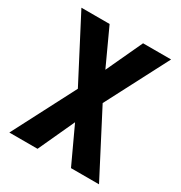

<svg xmlns="http://www.w3.org/2000/svg" viewBox="-172 -857 921 979"><g transform="rotate(30 288.0 -367.5)"><path d="M24 0H190L288 -213L387 0H552L361 -368L552 -735H387L288 -522L190 -735H24L215 -368Z"/></g></svg>

Font: Iosevka Sparkle Heavy
Style: Regular
Weight: 900
Designer: Belleve Invis
Foundry: Belleve Invis
Version: Version 4.5.0; ttfautohint (v1.8.3)